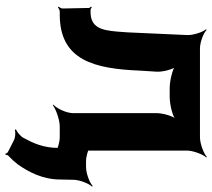

<svg xmlns="http://www.w3.org/2000/svg" viewBox="-58 -536 799 723"><g transform="rotate(90 341.5 -174.5)"><path d="M497 -528H162C140 -528 104 -541 93 -553L90 -551C101 -539 113 -502 112 -480L104 -303C103 -269 101 -240 99 -217C94 -159 85 -116 25 -116H18C14 -116 9 -119 8 -121L5 -118C7 -116 10 -112 10 -109L12 -11C12 -6 8 1 5 4L8 7C11 4 18 0 24 0H35C209 0 239 -133 246 -303L250 -366C251 -388 241 -427 230 -439L227 -436C238 -425 284 -414 312 -414H344C374 -414 420 -425 432 -438L430 -440C417 -428 406 -388 406 -364V-50C406 -26 389 11 374 24L376 26C392 14 432 0 456 0H497C521 0 558 14 571 26L573 24C561 11 547 -26 547 -50V-478C547 -502 561 -539 573 -552L571 -554C558 -542 521 -528 497 -528ZM509 173 552 195C555 196 559 202 559 205L563 204C563 201 564 195 567 193C578 183 589 171 599 158C628 117 656 64 656 -3L657 -51C657 -74 671 -110 683 -122L680 -124C668 -112 632 -99 609 -99H587C563 -99 526 -113 513 -125L511 -123C523 -110 537 -73 537 -49V4C537 62 519 100 499 137C493 148 476 162 467 165L469 169C478 166 498 167 509 173Z"/></g></svg>

Font: Asimov
Style: EdgeWide
Weight: 500
Designer: Google
Version: Version 2.000980: 2014